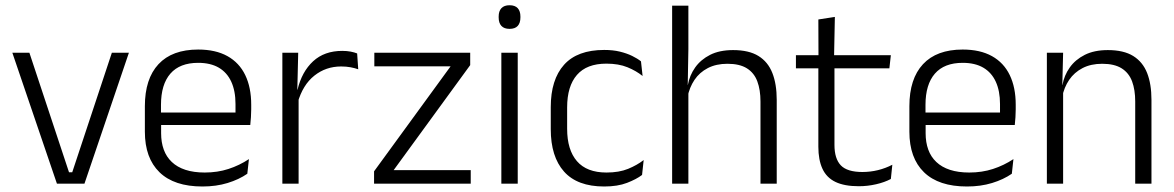

<svg xmlns="http://www.w3.org/2000/svg" viewBox="-20 -684 4372 715"><path d="M249 -42.5 396.5 -487.5H460L294.5 0H192L26 -487.5H89.5L237 -42.5Z M734 10.5Q628.5 10.5 574 -42.5Q519.5 -95.5 519.5 -193.5V-288.5Q519.5 -390.5 570.2 -445Q621 -499.5 718 -499.5Q783 -499.5 827 -475Q871 -450.5 893.2 -404.5Q915.5 -358.5 915.5 -294V-276.5Q915.5 -262 914.5 -247.5Q913.5 -233 912 -218.5H856Q857 -240.5 857 -260.2Q857 -280 857 -296.5Q857 -345.5 841.2 -379.8Q825.5 -414 794.8 -432Q764 -450 718 -450Q649.5 -450 614.5 -409.8Q579.5 -369.5 579.5 -293.5V-246L580 -238V-187.5Q580 -154 589.8 -127Q599.5 -100 619.8 -80.8Q640 -61.5 670.8 -51.5Q701.5 -41.5 742.5 -41.5Q790 -41.5 830.8 -54.8Q871.5 -68 907 -91.5L901 -37Q870 -15.5 827.5 -2.5Q785 10.5 734 10.5ZM551 -218.5V-265H898.5V-218.5Z M1088.5 -301.5 1073 -348 1088 -350Q1104 -417 1146 -455.8Q1188 -494.5 1254.5 -494.5Q1272 -494.5 1286 -491.8Q1300 -489 1310 -485L1314 -426Q1301.5 -430.5 1285.5 -433.5Q1269.5 -436.5 1250.5 -436.5Q1193.5 -436.5 1150.5 -402.2Q1107.5 -368 1088.5 -301.5ZM1031.5 0V-487.5H1090.5L1087 -341L1092 -336V0Z M1733 -50.5V0H1373V-46L1658 -437H1374V-487.5H1731V-441.5L1446 -50.5Z M1847 0V-487.5H1908V0ZM1877.5 -576.5Q1857.5 -576.5 1847.2 -587.5Q1837 -598.5 1837 -619V-622.5Q1837 -642.5 1847.2 -653.5Q1857.5 -664.5 1877.5 -664.5Q1898 -664.5 1908 -653.5Q1918 -642.5 1918 -622.5V-619Q1918 -598.5 1908 -587.5Q1898 -576.5 1877.5 -576.5Z M2230 10.5Q2130 10.5 2080.5 -45Q2031 -100.5 2031 -203V-285Q2031 -387.5 2080.5 -442.8Q2130 -498 2230 -498Q2262.5 -498 2288.2 -491.8Q2314 -485.5 2334 -475.8Q2354 -466 2367 -455.5L2373 -401Q2349.5 -420 2316.8 -433.5Q2284 -447 2238 -447Q2165 -447 2128.5 -405Q2092 -363 2092 -284V-204.5Q2092 -126 2128.5 -83.8Q2165 -41.5 2238.5 -41.5Q2285.5 -41.5 2319 -55.2Q2352.5 -69 2377 -88L2371 -32.5Q2350 -16.5 2315 -3Q2280 10.5 2230 10.5Z M2812 0V-306Q2812 -349.5 2800.2 -381Q2788.5 -412.5 2761.5 -429.5Q2734.5 -446.5 2689 -446.5Q2647 -446.5 2616 -430.5Q2585 -414.5 2566.2 -386.5Q2547.5 -358.5 2540.5 -323L2525 -367.5H2541.5Q2548 -403.5 2568.8 -432.8Q2589.5 -462 2624.5 -479.8Q2659.5 -497.5 2710 -497.5Q2769 -497.5 2804.5 -475.5Q2840 -453.5 2856.2 -412.2Q2872.5 -371 2872.5 -312V0ZM2483 0V-663H2543.5V-501L2541 -361L2543.5 -356V0Z M3178 9.5Q3124.5 9.5 3091.2 -6.5Q3058 -22.5 3042.8 -55.5Q3027.5 -88.5 3027.5 -137.5V-455.5H3087.5V-144.5Q3087.5 -93 3111.2 -68.2Q3135 -43.5 3191.5 -43.5Q3221.5 -43.5 3249.8 -50.5Q3278 -57.5 3303 -70.5L3297.5 -17.5Q3274 -5 3242.5 2.2Q3211 9.5 3178 9.5ZM2944 -429.5V-478.5H3297.5L3292 -429.5ZM3028 -471.5 3027.5 -611.5 3089 -621 3086 -471.5Z M3581 10.5Q3475.5 10.5 3421 -42.5Q3366.5 -95.5 3366.5 -193.5V-288.5Q3366.5 -390.5 3417.2 -445Q3468 -499.5 3565 -499.5Q3630 -499.5 3674 -475Q3718 -450.5 3740.2 -404.5Q3762.5 -358.5 3762.5 -294V-276.5Q3762.5 -262 3761.5 -247.5Q3760.5 -233 3759 -218.5H3703Q3704 -240.5 3704 -260.2Q3704 -280 3704 -296.5Q3704 -345.5 3688.2 -379.8Q3672.5 -414 3641.8 -432Q3611 -450 3565 -450Q3496.5 -450 3461.5 -409.8Q3426.5 -369.5 3426.5 -293.5V-246L3427 -238V-187.5Q3427 -154 3436.8 -127Q3446.5 -100 3466.8 -80.8Q3487 -61.5 3517.8 -51.5Q3548.5 -41.5 3589.5 -41.5Q3637 -41.5 3677.8 -54.8Q3718.5 -68 3754 -91.5L3748 -37Q3717 -15.5 3674.5 -2.5Q3632 10.5 3581 10.5ZM3398 -218.5V-265H3745.5V-218.5Z M4207.5 0V-306Q4207.5 -349.5 4195.8 -381Q4184 -412.5 4157 -429.5Q4130 -446.5 4084.5 -446.5Q4042.5 -446.5 4011.5 -430.5Q3980.5 -414.5 3961.5 -386.5Q3942.5 -358.5 3935.5 -322.5L3923 -367.5H3936.5Q3943 -403.5 3963.8 -432.8Q3984.5 -462 4019.8 -479.8Q4055 -497.5 4105.5 -497.5Q4164.5 -497.5 4200 -475.5Q4235.5 -453.5 4251.8 -412.2Q4268 -371 4268 -312V0ZM3878.5 0V-487.5H3939L3936 -367L3939 -364V0Z"/></svg>

Font: Anek Tamil Light
Style: Regular
Weight: 300
Designer: Aadarsh Rajan (Tamil), Yesha Goshar (Latin)
Foundry: Ek Type
Version: Version 1.003